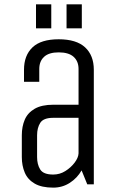

<svg xmlns="http://www.w3.org/2000/svg" viewBox="-20 -845 540 880"><path d="M380 0 354 -64Q334 -29 300 -7Q266 15 224 15Q171 15 139 -3.5Q107 -22 93.5 -54Q80 -86 80 -125V-225Q80 -265 93.5 -296.5Q107 -328 139 -346.5Q171 -365 224 -365H340V-529Q340 -564 317.5 -584.5Q295 -605 249 -605Q204 -605 182 -584.5Q160 -564 160 -529V-470H90V-525Q90 -591 129 -628Q168 -665 249 -665Q330 -665 370 -628Q410 -591 410 -525V0ZM340 -305H224Q179 -305 164.5 -282Q150 -259 150 -225V-125Q150 -91 164.5 -68Q179 -45 224 -45Q254 -45 279.5 -61Q305 -77 322 -99.5Q339 -122 340 -142ZM145 -715V-825H215V-715ZM285 -715V-825H355V-715Z"/></svg>

Font: Unica One
Style: Regular
Weight: 400
Designer: Eduardo Rodriguez Tunni
Foundry: Eduardo Rodriguez Tunni
Version: Version 2.000; ttfautohint (v1.8.4.7-5d5b);gftools[0.9.23]